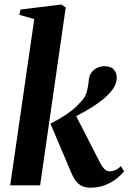

<svg xmlns="http://www.w3.org/2000/svg" viewBox="-20 -836 580 866"><path d="M26 0 134.5 -750 67.5 -769 72 -793 256 -815.5 276.5 -802.5 161 0ZM388 10.5Q366 10.5 349.8 3Q333.5 -4.5 321 -21.5Q308.5 -38.5 297 -67.5L207.5 -278Q235 -292.5 258 -306.2Q281 -320 302.2 -336.5Q323.5 -353 343.5 -375.5Q365 -396.5 371.8 -423Q378.5 -449.5 380 -470.5Q381.5 -493.5 392.2 -508.2Q403 -523 418.8 -530.2Q434.5 -537.5 450.5 -537.5Q480 -537.5 493.2 -522.5Q506.5 -507.5 506.5 -487Q506.5 -462.5 494 -442Q481.5 -421.5 463.5 -405Q448.5 -389.5 424.2 -372.2Q400 -355 371.2 -338.2Q342.5 -321.5 313.8 -307.2Q285 -293 261.5 -283.5L315.5 -328L428 -108.5Q440.5 -83.5 451.5 -73.2Q462.5 -63 476 -63Q486.5 -63 499.5 -68.5Q512.5 -74 525.5 -87L539.5 -62.5Q528.5 -49 507.5 -31.8Q486.5 -14.5 456.5 -2Q426.5 10.5 388 10.5Z"/></svg>

Font: Merriweather 96pt
Style: Bold Italic
Weight: 700
Italic angle: -7.8°
Version: Version 2.101